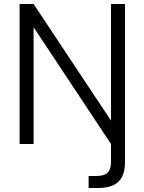

<svg xmlns="http://www.w3.org/2000/svg" viewBox="-20 -720 722 960"><path d="M78 0V-700H148L535 -117V-700H605V91Q605 135 590.5 163.5Q576 192 546.5 206Q517 220 472 220H423V160H462Q501 160 518 143.5Q535 127 535 88V0L148 -584V0Z"/></svg>

Font: DM Sans 16pt Light
Style: Regular
Weight: 300
Version: Version 4.004;gftools[0.9.30]